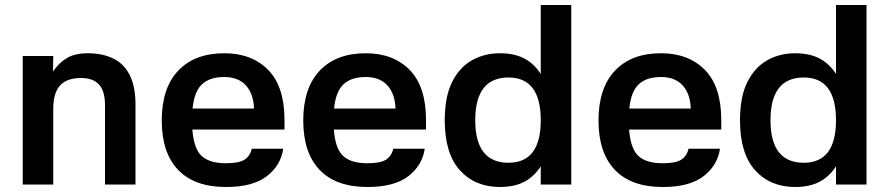

<svg xmlns="http://www.w3.org/2000/svg" viewBox="-20 -738 3557 768"><path d="M193 0H71V-514H193L192 -452Q215 -486 247 -505.5Q279 -525 331 -525Q388 -525 431 -505Q474 -485 498 -439.5Q522 -394 522 -318V0H400V-317Q400 -374 376 -400Q352 -426 304 -426Q248 -426 220.5 -396.5Q193 -367 193 -302Z M696 -304H996Q994 -363 963.5 -396.5Q933 -430 877 -430Q810 -430 779 -391Q748 -352 748 -258Q748 -162 778 -123.5Q808 -85 884 -85Q937 -85 959 -100Q981 -115 987 -143H1113Q1103 -76 1047 -33Q991 10 884 10Q758 10 692.5 -58.5Q627 -127 627 -256Q627 -386 693 -455.5Q759 -525 877 -525Q987 -525 1052.5 -458.5Q1118 -392 1118 -258V-220H695Z M1262 -304H1562Q1560 -363 1529.5 -396.5Q1499 -430 1443 -430Q1376 -430 1345 -391Q1314 -352 1314 -258Q1314 -162 1344 -123.5Q1374 -85 1450 -85Q1503 -85 1525 -100Q1547 -115 1553 -143H1679Q1669 -76 1613 -33Q1557 10 1450 10Q1324 10 1258.5 -58.5Q1193 -127 1193 -256Q1193 -386 1259 -455.5Q1325 -525 1443 -525Q1553 -525 1618.5 -458.5Q1684 -392 1684 -258V-220H1261Z M2143 -718H2265V0H2143ZM1980 10Q1880 10 1819.5 -57Q1759 -124 1759 -257Q1759 -351 1788.5 -410Q1818 -469 1868 -497Q1918 -525 1980 -525Q2054 -525 2099.5 -490Q2145 -455 2165.5 -394.5Q2186 -334 2186 -257Q2186 -181 2165.5 -120.5Q2145 -60 2099.5 -25Q2054 10 1980 10ZM2014 -87Q2143 -87 2143 -257Q2143 -428 2014 -428Q1881 -428 1881 -257Q1881 -87 2014 -87Z M2443 -304H2743Q2741 -363 2710.5 -396.5Q2680 -430 2624 -430Q2557 -430 2526 -391Q2495 -352 2495 -258Q2495 -162 2525 -123.5Q2555 -85 2631 -85Q2684 -85 2706 -100Q2728 -115 2734 -143H2860Q2850 -76 2794 -33Q2738 10 2631 10Q2505 10 2439.5 -58.5Q2374 -127 2374 -256Q2374 -386 2440 -455.5Q2506 -525 2624 -525Q2734 -525 2799.5 -458.5Q2865 -392 2865 -258V-220H2442Z M3324 -718H3446V0H3324ZM3161 10Q3061 10 3000.5 -57Q2940 -124 2940 -257Q2940 -351 2969.5 -410Q2999 -469 3049 -497Q3099 -525 3161 -525Q3235 -525 3280.5 -490Q3326 -455 3346.5 -394.5Q3367 -334 3367 -257Q3367 -181 3346.5 -120.5Q3326 -60 3280.5 -25Q3235 10 3161 10ZM3195 -87Q3324 -87 3324 -257Q3324 -428 3195 -428Q3062 -428 3062 -257Q3062 -87 3195 -87Z"/></svg>

Font: 42dot Sans
Style: Bold
Weight: 700
Designer: 42dot
Version: Version 1.000